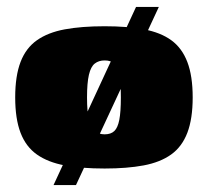

<svg xmlns="http://www.w3.org/2000/svg" viewBox="-20 -481 602 556"><path d="M135 55 374 -461H440L200 55ZM283 7Q216 7 167.5 -2Q119 -11 87 -33.5Q55 -56 39.5 -96.5Q24 -137 24 -199Q24 -261 39.5 -301.5Q55 -342 87 -364.5Q119 -387 167.5 -396Q216 -405 283 -405Q349 -405 397 -396Q445 -387 476 -364.5Q507 -342 522.5 -301.5Q538 -261 538 -199Q538 -137 522.5 -96.5Q507 -56 475.5 -33.5Q444 -11 396 -2Q348 7 283 7ZM283 -92Q301 -92 311 -101.5Q321 -111 325.5 -134Q330 -157 330 -199Q330 -241 325.5 -264.5Q321 -288 311 -297Q301 -306 283 -306Q266 -306 254.5 -297Q243 -288 237.5 -264.5Q232 -241 232 -199Q232 -157 237.5 -134Q243 -111 254.5 -101.5Q266 -92 283 -92Z"/></svg>

Font: Genos Black
Style: Regular
Weight: 900
Designer: Robert E. Leuschke
Foundry: Robert E. Leuschke
Version: Version 1.010